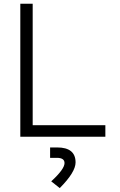

<svg xmlns="http://www.w3.org/2000/svg" viewBox="-20 -713 626 1001"><path d="M85.9 0V-693.4H150.4V-60.1H529.3V0ZM291.5 267.6 247.1 232.4Q316.4 168.9 316.4 137.2Q316.4 109.9 276.4 109.9H241.2V55.7H277.8Q374 55.7 374 133.8Q374 184.6 291.5 267.6Z"/></svg>

Font: CaskaydiaMono NF Light
Style: Regular
Weight: 300
Designer: Aaron Bell
Foundry: Saja Typeworks
Version: Version 2111.001; ttfautohint (v1.8.4);Nerd Fonts 3.1.1